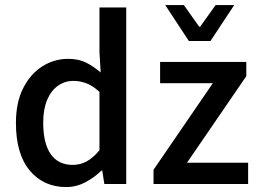

<svg xmlns="http://www.w3.org/2000/svg" viewBox="-20 -738 1040 770"><path d="M245.6 12.2Q154.8 12.2 99.4 -54Q43.9 -120.1 43.9 -245.1Q43.9 -327.1 73 -384.5Q102.1 -441.9 149.7 -471.9Q197.3 -502 252.9 -502Q294.9 -502 324.5 -487.3Q354 -472.7 383.8 -447.3L378.9 -527.8V-708H486.3V0H398.4L390.1 -54.2H387.2Q359.4 -26.9 322.8 -7.3Q286.1 12.2 245.6 12.2ZM271.5 -76.7Q301.8 -76.7 327.6 -90.8Q353.5 -105 378.9 -135.3V-369.6Q352.5 -394 326.7 -403.8Q300.8 -413.6 274.4 -413.6Q240.2 -413.6 212.6 -394.3Q185.1 -375 169.2 -337.6Q153.3 -300.3 153.3 -246.6Q153.3 -162.6 183.6 -119.6Q213.9 -76.7 271.5 -76.7ZM595.7 0V-57.1L833.5 -404.3H622.1V-489.7H967.8V-432.6L730 -85.4H975.1V0ZM737.3 -573.7 642.6 -717.8H717.3L778.8 -630.9H782.7L844.7 -717.8H919.4L824.2 -573.7Z"/></svg>

Font: Varta Light
Style: Bold
Weight: 700
Version: Version 1.004